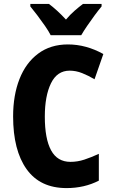

<svg xmlns="http://www.w3.org/2000/svg" viewBox="-20 -951 577 981"><path d="M336 -590Q272 -590 240.5 -525.5Q209 -461 209 -355Q209 -242 241 -183Q273 -124 340 -124Q376 -124 411 -135.5Q446 -147 485 -165V-28Q411 10 320 10Q185 10 116 -86.5Q47 -183 47 -356Q47 -464 79.5 -547Q112 -630 175 -677Q238 -724 327 -724Q374 -724 419.5 -711.5Q465 -699 508 -675L463 -546Q431 -565 399.5 -577.5Q368 -590 336 -590ZM239 -771Q229 -791 210 -818.5Q191 -846 170.5 -873Q150 -900 135 -918V-931H230Q249 -917 271.5 -896.5Q294 -876 317 -851Q339 -877 361.5 -896.5Q384 -916 404 -931H499V-918Q483 -899 463.5 -872.5Q444 -846 425.5 -819Q407 -792 395 -771Z"/></svg>

Font: Noto Sans Kannada Condensed ExtraBold
Style: Regular
Weight: 800
Width: 3
Designer: Jelle Bosma - Monotype Design Team
Foundry: Monotype Imaging Inc.
Version: Version 2.005; ttfautohint (v1.8.4.7-5d5b)